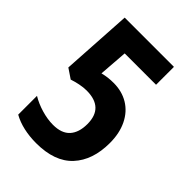

<svg xmlns="http://www.w3.org/2000/svg" viewBox="-212 -811 918 918"><g transform="rotate(45 247.0 -352.0)"><path d="M263 -456Q319 -456 362 -430Q405 -404 429 -355Q453 -306 453 -240Q453 -124 391 -57Q329 10 204 10Q159 10 119 1Q79 -8 47 -26V-153Q80 -133 121 -121Q162 -109 199 -109Q257 -109 285 -140Q313 -171 313 -228Q313 -339 197 -339Q175 -339 151 -334Q127 -329 106 -322L57 -355L79 -714H412V-593H200L189 -447Q209 -452 226 -454Q243 -456 263 -456Z"/></g></svg>

Font: Noto Sans Gujarati Condensed
Style: Bold
Weight: 700
Width: 3
Designer: Jelle Bosma - Monotype Design Team, Universal Thirst
Foundry: Monotype Imaging Inc.
Version: Version 2.106; ttfautohint (v1.8.4.7-5d5b)